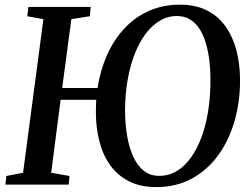

<svg xmlns="http://www.w3.org/2000/svg" viewBox="-20 -772 1050 803"><path d="M633.5 10.5Q568 10.5 520.2 -13.5Q472.5 -37.5 441.5 -80.2Q410.5 -123 395.8 -180.2Q381 -237.5 381 -304Q381 -318.5 381.5 -330.8Q382 -343 382.5 -354.5H233.5L194 -49.5L270.5 -36L267.5 0H2.5L6.5 -36L76.5 -49.5L161.5 -692L94 -704L99 -743H359.5L355.5 -704L278.5 -692L240 -404H388Q399.5 -479 428 -542.5Q456.5 -606 500.5 -653.2Q544.5 -700.5 603 -726.5Q661.5 -752.5 732.5 -752.5Q799 -752.5 846.5 -728Q894 -703.5 924.2 -660.2Q954.5 -617 969 -560.5Q983.5 -504 984 -440Q984.5 -349 961.5 -267.8Q938.5 -186.5 893.5 -124Q848.5 -61.5 783 -25.5Q717.5 10.5 633.5 10.5ZM646 -36.5Q685.5 -36.5 718.8 -56.2Q752 -76 778.2 -112.5Q804.5 -149 823 -199Q841.5 -249 851 -310.2Q860.5 -371.5 860 -440Q860 -486.5 854.5 -526.8Q849 -567 838.2 -600Q827.5 -633 810.8 -656.5Q794 -680 771.5 -692.5Q749 -705 719.5 -705Q681 -705 647.8 -685Q614.5 -665 587.8 -628.8Q561 -592.5 542 -542.8Q523 -493 513 -433.2Q503 -373.5 503 -307Q503.5 -251 512 -202Q520.5 -153 537.8 -115.8Q555 -78.5 581.8 -57.5Q608.5 -36.5 646 -36.5Z"/></svg>

Font: Merriweather 48pt Medium
Style: Italic
Weight: 500
Italic angle: -7.8°
Version: Version 2.101